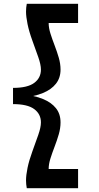

<svg xmlns="http://www.w3.org/2000/svg" viewBox="-20 -820 523 1018"><path d="M122 -800H394V-698H238Q238 -672 247.5 -642Q257 -612 269.5 -579.5Q282 -547 291.5 -514.5Q301 -482 301 -451Q301 -407 276.5 -376Q252 -345 208 -327Q184 -317 156 -311Q184 -305 208 -295Q252 -277 276.5 -246.5Q301 -216 301 -171Q301 -140 291.5 -107.5Q282 -75 269.5 -42.5Q257 -10 247.5 20Q238 50 238 76H394V178H122Q118 157 118 136Q118 109 126 70Q134 31 151.5 -17Q169 -65 183 -105Q197 -145 197 -171Q197 -215 161.5 -241.5Q126 -268 49 -268V-354Q126 -354 161.5 -380.5Q197 -407 197 -451Q197 -477 183 -517Q169 -557 151.5 -605Q134 -653 126 -692.5Q118 -732 118 -758Q118 -780 122 -800Z"/></svg>

Font: Syne Modified
Style: Bold
Weight: 700
Designer: Lucas Descroix
Foundry: Bonjour Monde
Version: Version 2.200